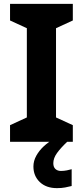

<svg xmlns="http://www.w3.org/2000/svg" viewBox="-20 -734 429 994"><path d="M357 0H32V-86L119 -126V-588L32 -628V-714H357V-628L270 -588V-126L357 -86ZM256 111Q256 131 267 141Q278 151 295 151Q311 151 326 148Q341 145 351 142V229Q335 233 317 236.5Q299 240 275 240Q219 240 186 208.5Q153 177 153 128Q153 99 168 72Q183 45 207.5 22.5Q232 0 263 -17L328 0Q294 32 275 58.5Q256 85 256 111Z"/></svg>

Font: Noto Sans Thaana
Style: Regular
Weight: 400
Designer: Monotype Design Team
Foundry: Monotype Imaging Inc.
Version: Version 2.001